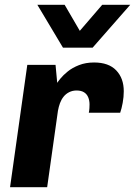

<svg xmlns="http://www.w3.org/2000/svg" viewBox="-20 -782 564 802"><path d="M22 0 94 -511H212L219 -436Q222 -441 233 -454.5Q244 -468 263 -483.5Q282 -499 310 -510Q338 -521 373 -521Q434 -521 465.5 -488Q497 -455 497 -401Q497 -377 492.5 -352.5Q488 -328 482 -311H351Q353 -321 353.5 -330.5Q354 -340 354 -346Q354 -362 348.5 -375.5Q343 -389 331 -396.5Q319 -404 300 -404Q283 -404 269 -397Q255 -390 245.5 -378Q236 -366 230.5 -351Q225 -336 222 -319L177 0ZM524 -762 367 -583H243L136 -762H250L342 -604H271L407 -762Z"/></svg>

Font: Chivo Medium
Style: Bold Italic
Weight: 700
Italic angle: -8.05°
Version: Version 2.002